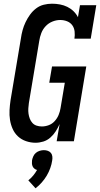

<svg xmlns="http://www.w3.org/2000/svg" viewBox="-20 -763 540 1037"><path d="M172 8Q146 8 121 -0.5Q96 -9 77.5 -26Q59 -43 48.5 -66.5Q38 -90 34 -115.5Q30 -141 31.5 -168Q33 -195 37 -222L93 -556Q96 -578 102 -600Q108 -622 118 -643Q128 -664 142 -683.5Q156 -703 175 -717.5Q194 -732 216.5 -737.5Q239 -743 261 -743Q283 -743 304 -739Q325 -735 343.5 -726Q362 -717 377 -702.5Q392 -688 401 -670L412 -735H500L470 -554H382Q385 -573 383 -592.5Q381 -612 370.5 -626.5Q360 -641 342.5 -648Q325 -655 305 -655Q284 -655 263 -646.5Q242 -638 226.5 -621.5Q211 -605 203 -584Q195 -563 192 -542L136 -207Q134 -193 133 -178Q132 -163 134 -149Q136 -135 141 -122Q146 -109 155 -99Q164 -89 177.5 -84.5Q191 -80 206 -80Q225 -80 243.5 -87Q262 -94 275.5 -109Q289 -124 296.5 -142Q304 -160 307 -179L330 -316H246L261 -404H446L379 0H286L302 -93Q293 -73 281 -54Q269 -35 252 -20Q235 -5 214 1.5Q193 8 172 8ZM172 254 133 211Q148 199 159.5 185Q171 171 180 155Q172 153 165.5 147.5Q159 142 156 135Q153 128 152.5 119.5Q152 111 153 103Q155 92 160 81Q165 70 174 62.5Q183 55 194.5 51.5Q206 48 217 48Q228 48 238 51.5Q248 55 254.5 62.5Q261 70 262.5 81Q264 92 262 103Q259 124 251.5 145Q244 166 232.5 185.5Q221 205 205.5 222.5Q190 240 172 254Z"/></svg>

Font: Iosevka Curly Slab SmBdObl
Style: Regular
Weight: 600
Italic angle: -9°
Monospace: yes
Designer: Belleve Invis
Foundry: Belleve Invis
Version: Version 11.0.0; ttfautohint (v1.8.3)